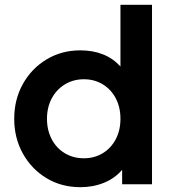

<svg xmlns="http://www.w3.org/2000/svg" viewBox="-20 -765 712 797"><path d="M314 12Q367 12 412 -6.5Q457 -25 487 -60V0H611V-745H480V-489Q419 -556 313 -556Q236 -556 173.5 -518.5Q111 -481 75 -416.5Q39 -352 39 -272Q39 -192 75 -127.5Q111 -63 173 -25.5Q235 12 314 12ZM328 -108Q284 -108 249 -129Q214 -150 194.5 -187.5Q175 -225 175 -272Q175 -319 194.5 -356Q214 -393 249 -414.5Q284 -436 328 -436Q372 -436 406.5 -415Q441 -394 460.5 -357Q480 -320 480 -272Q480 -224 460.5 -187Q441 -150 406.5 -129Q372 -108 328 -108Z"/></svg>

Font: Plus Jakarta Sans
Style: Bold
Weight: 700
Designer: Gumpita Rahayu
Foundry: Tokotype
Version: Version 2.004; ttfautohint (v1.8.3)